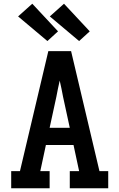

<svg xmlns="http://www.w3.org/2000/svg" viewBox="-20 -1009 640 1029"><path d="M40 0V-92H87L239 -735H361L513 -92H560V0H354V-92H404L374 -232H226L196 -92H246V0ZM354 -324 318 -490Q314 -512 309.5 -533.5Q305 -555 300 -577Q295 -555 290.5 -533.5Q286 -512 282 -490L246 -324ZM404 -789 247 -921 323 -989 461 -841ZM234 -789 77 -921 153 -989 291 -841Z"/></svg>

Font: Iosevka Slab Semibold Extended
Style: Regular
Weight: 600
Width: 7
Monospace: yes
Designer: Belleve Invis
Foundry: Belleve Invis
Version: Version 11.1.0; ttfautohint (v1.8.3)